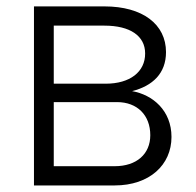

<svg xmlns="http://www.w3.org/2000/svg" viewBox="-20 -565 597 585"><path d="M83.5 0H329.5C435.4 0 502.5 -62.5 502.5 -147.7C502.5 -228.3 445.3 -276.3 382.5 -287.3C445 -303.3 485.8 -341.3 485.8 -406.2C485.8 -491.1 414.4 -545.5 298.3 -545.5H83.5ZM143.8 -58.6V-253.9H336.6C398.1 -253.9 437.9 -214.1 437.9 -153.1C437.9 -95.5 396 -58.6 329.5 -58.6ZM143.8 -310V-486.9H298.3C376.4 -486.9 422.2 -455.6 422.2 -402.3C422.6 -345.9 375.7 -310 302.2 -310Z"/></svg>

Font: Karasuma Gothic
Style: Light
Weight: 300
Designer: Rasmus Andersson / Ryoko Nishizuka
Foundry: rsms
Version: Version 1.00